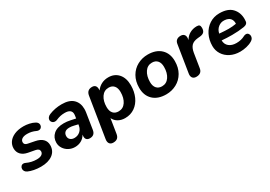

<svg xmlns="http://www.w3.org/2000/svg" viewBox="13 -1273 3142 2234"><g transform="rotate(-30 1584.0 -156.0)"><path d="M59 -22Q40 -31 30.5 -45.5Q21 -60 21 -76Q21 -96 33.5 -110.5Q46 -125 66 -125Q79 -125 93 -118Q156 -88 227 -88Q270 -88 293 -103.5Q316 -119 316 -145Q316 -181 266 -190L175 -207Q117 -218 86 -251Q55 -284 55 -334Q55 -380 81.5 -417.5Q108 -455 159.5 -477.5Q211 -500 283 -500Q319 -500 358.5 -491.5Q398 -483 427 -467Q445 -458 453.5 -445Q462 -432 462 -417Q462 -398 449 -384Q436 -370 415 -370Q401 -370 387 -377Q335 -402 276 -402Q231 -402 206.5 -386Q182 -370 182 -342Q182 -308 225 -300L316 -282Q379 -270 411.5 -237.5Q444 -205 444 -155Q444 -77 385 -33.5Q326 10 227 10Q180 10 135.5 1.5Q91 -7 59 -22Z M519 -142Q519 -210 567.5 -253Q616 -296 706 -296Q748 -296 794 -286L860 -272L865 -306Q867 -320 867 -327Q867 -395 776 -395Q744 -395 717 -389Q690 -383 657 -369Q646 -364 631 -364Q609 -364 595 -378.5Q581 -393 581 -412Q581 -428 592.5 -443.5Q604 -459 627 -468Q706 -500 795 -500Q898 -500 948.5 -451Q999 -402 999 -320Q999 -295 995 -272L962 -62Q952 8 885 8Q858 8 843 -6Q828 -20 828 -48Q829 -59 830 -69L831 -73Q807 -31 769 -10.5Q731 10 685 10Q640 10 602 -10.5Q564 -31 541.5 -66Q519 -101 519 -142ZM731 -85Q776 -85 808 -113Q840 -141 847 -189L849 -200L798 -212Q767 -220 738 -220Q696 -220 676.5 -201Q657 -182 657 -151Q657 -120 678 -102.5Q699 -85 731 -85Z M1035 126Q1036 116 1037 106L1122 -426Q1133 -498 1203 -498Q1231 -498 1245.5 -482Q1260 -466 1260 -437Q1260 -425 1259 -418Q1288 -458 1329.5 -479Q1371 -500 1421 -500Q1505 -500 1555 -443Q1605 -386 1605 -288Q1605 -204 1574.5 -136Q1544 -68 1488 -29Q1432 10 1358 10Q1307 10 1267.5 -12Q1228 -34 1208 -76L1177 120Q1171 155 1151 171.5Q1131 188 1096 188Q1067 188 1051 172Q1035 156 1035 126ZM1462 -281Q1462 -335 1436.5 -364.5Q1411 -394 1365 -394Q1304 -394 1268.5 -342Q1233 -290 1233 -209Q1233 -155 1258.5 -125.5Q1284 -96 1331 -96Q1392 -96 1427 -148Q1462 -200 1462 -281Z M1673 -213Q1673 -301 1710.5 -366Q1748 -431 1812 -465.5Q1876 -500 1951 -500Q2063 -500 2126 -440Q2189 -380 2189 -277Q2189 -189 2151.5 -124Q2114 -59 2050 -24.5Q1986 10 1911 10Q1799 10 1736 -50Q1673 -110 1673 -213ZM2046 -281Q2046 -335 2020 -364.5Q1994 -394 1948 -394Q1887 -394 1851.5 -342Q1816 -290 1816 -209Q1816 -155 1842 -125.5Q1868 -96 1914 -96Q1975 -96 2010.5 -148Q2046 -200 2046 -281Z M2254 -53Q2254 -58 2256 -72L2313 -430Q2317 -464 2337.5 -481Q2358 -498 2392 -498Q2421 -498 2436.5 -482.5Q2452 -467 2452 -438Q2452 -433 2450 -419L2448 -408Q2473 -452 2515.5 -476Q2558 -500 2611 -500Q2636 -500 2646 -489.5Q2656 -479 2656 -454Q2656 -417 2639 -399Q2622 -381 2586 -377L2554 -374Q2494 -368 2466 -338.5Q2438 -309 2428 -249L2398 -60Q2388 8 2315 8Q2286 8 2270 -8Q2254 -24 2254 -53Z M2654 -209Q2654 -290 2687 -356Q2720 -422 2779 -460.5Q2838 -499 2913 -499Q3027 -499 3081.5 -441Q3136 -383 3136 -295Q3136 -284 3134 -262Q3131 -227 3081 -218Q3005 -206 2919 -206Q2851 -206 2780 -212Q2781 -159 2818 -129Q2855 -99 2916 -99Q2981 -99 3030 -126Q3045 -134 3060 -134Q3079 -134 3090.5 -120Q3102 -106 3102 -87Q3102 -71 3094 -56.5Q3086 -42 3069 -32Q3036 -11 2991 -0.5Q2946 10 2904 10Q2831 10 2774 -19Q2717 -48 2685.5 -98Q2654 -148 2654 -209ZM2819 -293Q2844 -291 2869 -289.5Q2894 -288 2919 -288Q2972 -288 3021 -297Q3024 -340 3001 -367.5Q2978 -395 2927 -399Q2879 -403 2843 -374.5Q2807 -346 2797 -302L2795 -295Z"/></g></svg>

Font: SN Pro Bold
Style: Bold Italic
Weight: 700
Italic angle: -9°
Designer: Tobias Whetton
Foundry: Supernotes
Version: Version 1.003